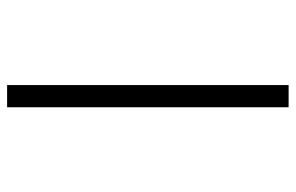

<svg xmlns="http://www.w3.org/2000/svg" viewBox="-166 -574 832 540"><g transform="rotate(-90 250.0 -304.0)"><path d="M218.3 -700V91.7H280.8V-700Z"/></g></svg>

Font: Amy Mono
Style: Regular
Weight: 400
Monospace: yes
Version: Version 001.000